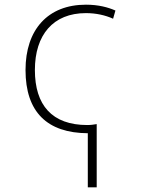

<svg xmlns="http://www.w3.org/2000/svg" viewBox="-20 -560 603 820"><path d="M355 9V240H393V-30C381 -28 368 -26 353 -26C202 -26 129 -111 129 -261C129 -411 207 -504 347 -504C390 -504 430 -495 463 -480L473 -515C441 -529 400 -540 347 -540C184 -540 89 -433 89 -261C89 -81 182 8 355 9Z"/></svg>

Font: Noto Sans Mono SemiCondensed ExtraLight
Style: Regular
Weight: 200
Width: 4
Designer: Monotype Design Team
Foundry: Monotype Imaging Inc.
Version: Version 2.014